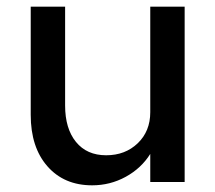

<svg xmlns="http://www.w3.org/2000/svg" viewBox="-20 -545 645 575"><path d="M256 10Q172 10 122 -47Q72 -104 72 -201V-525H175V-229Q175 -160 207.5 -120Q240 -80 298 -80Q355 -80 392.5 -116Q430 -152 430 -209V-525H533V0H430V-84Q403 -41 356.5 -15.5Q310 10 256 10Z"/></svg>

Font: Easer Grotesk
Style: Regular
Weight: 400
Designer: Boardeaser, Bonnie Shaver-Troup, Thomas Jockin
Foundry: Lexend
Version: Version 1.008;Glyphs 3.1.2 (3151)